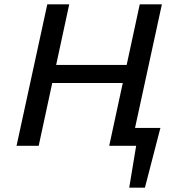

<svg xmlns="http://www.w3.org/2000/svg" viewBox="-20 -678 819 893"><path d="M576 0 594 -83H727L666 0ZM581 195 627 -83H726L654 195ZM488 0 630 -658H733L590 0ZM57 0 200 -658H302L160 0ZM152 -292 170 -376H640L622 -292Z"/></svg>

Font: Ysabeau Infant SemiBold
Style: Italic
Weight: 600
Italic angle: -12°
Designer: Christian Thalmann (Catharsis Fonts)
Version: Version 2.002; featfreeze: ss01,ss02,lnum